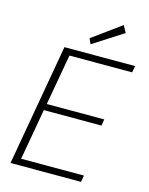

<svg xmlns="http://www.w3.org/2000/svg" viewBox="-132 -986 829 1068"><g transform="rotate(15 282.5 -452.0)"><path d="M35 0 158 -700H565L558 -662H197L145 -369H476L470 -332H138L86 -38H448L441 0ZM294 -753 280 -784 445 -904 467 -864Z"/></g></svg>

Font: DM Sans 11pt ExtraLight
Style: Italic
Weight: 250
Italic angle: -10°
Version: Version 4.004;gftools[0.9.30]